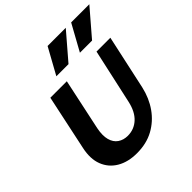

<svg xmlns="http://www.w3.org/2000/svg" viewBox="-239 -1093 1285 1285"><g transform="rotate(-45 403.0 -450.5)"><path d="M327 15Q243 15 184.5 -19.5Q126 -54 101.5 -117Q77 -180 96 -267L179 -658H335L257 -292Q245 -232 256 -191.5Q267 -151 296.5 -131Q326 -111 366 -111Q426 -111 469.5 -151Q513 -191 530 -268L616 -658H747L663 -272Q644 -188 598.5 -123.5Q553 -59 485 -22Q417 15 327 15ZM309 -731 411 -916H583L424 -731ZM532 -731 634 -916H806L647 -731Z"/></g></svg>

Font: Ysabeau ExtraBold
Style: Italic
Weight: 800
Italic angle: -12°
Designer: Christian Thalmann (Catharsis Fonts)
Version: Version 2.002